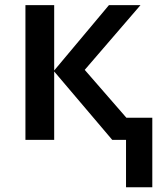

<svg xmlns="http://www.w3.org/2000/svg" viewBox="-20 -561 645 770"><path d="M485.4 189.9V0H430.2L197.3 -274.4V0H82V-540.5H197.3V-278.3L417 -540.5H543.5L319.8 -280.8L486.8 -88.9H590.8V189.9Z"/></svg>

Font: Open Sans SemiBold
Style: Regular
Weight: 600
Designer: Monotype Design Team
Foundry: Monotype Imaging Inc.
Version: Version 3.003; ttfautohint (v1.8.4)